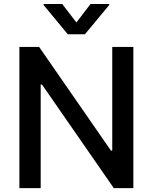

<svg xmlns="http://www.w3.org/2000/svg" viewBox="-20 -969 787 989"><path d="M300.4 -948.5 373.6 -853.3 446.4 -948.5H542.6V-943.2L417.6 -792.6H329.2L204.5 -943.2V-948.5ZM666.9 -727.3V0H566.1L196.4 -533.4H189.6V0H79.9V-727.3H181.5L551.5 -193.2H558.2V-727.3Z"/></svg>

Font: TID UI Medium
Style: Regular
Weight: 500
Designer: The TID Project Authors
Foundry: Bakken & Bæck
Version: Version 1.001;hotconv 1.0.109;makeotfexe 2.5.65596